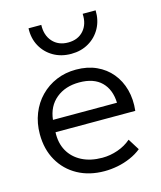

<svg xmlns="http://www.w3.org/2000/svg" viewBox="-115 -838 787 937"><g transform="rotate(-15 279.0 -369.0)"><path d="M297.5 15Q221 15 162.5 -17Q104 -49 71 -106.8Q38 -164.5 38 -241Q38 -296.5 56.8 -344Q75.5 -391.5 109.8 -426.5Q144 -461.5 189.8 -480.8Q235.5 -500 289.5 -500Q347 -500 392 -479.5Q437 -459 467.2 -422.5Q497.5 -386 510.8 -336.8Q524 -287.5 517.5 -230.5H114.5Q112 -176.5 134.5 -136.2Q157 -96 200.5 -73.5Q244 -51 304 -51Q343.5 -51 382.2 -64.5Q421 -78 449.5 -103L485.5 -45.5Q461 -25.5 429.2 -11.8Q397.5 2 363.8 8.5Q330 15 297.5 15ZM118 -292H441.5Q439 -359.5 400.2 -397.5Q361.5 -435.5 288.5 -435.5Q218 -435.5 171.8 -397.5Q125.5 -359.5 118 -292ZM288.5 -580Q237.5 -580 198.5 -602.8Q159.5 -625.5 138 -664.8Q116.5 -704 118.5 -754.5H183Q181 -702 210 -669.8Q239 -637.5 288.5 -637.5Q338 -637.5 366.5 -669.8Q395 -702 392 -754.5H457.5Q459 -704.5 437.5 -665Q416 -625.5 377.2 -602.8Q338.5 -580 288.5 -580Z"/></g></svg>

Font: Geologica Cursive ExtraLight
Style: Regular
Weight: 250
Designer: Sindre Bremnes, Frode Helland
Foundry: Monokrom Skriftforlag AS
Version: Version 1.010;gftools[0.9.28]